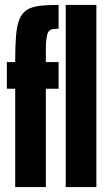

<svg xmlns="http://www.w3.org/2000/svg" viewBox="-20 -763 439 783"><path d="M42 0V-401H8V-510H42V-514Q42 -577 45.5 -618.5Q49 -660 59.5 -685Q70 -710 89.5 -722.5Q109 -735 140.5 -739Q172 -743 219 -743V-646Q203 -646 192.5 -643.5Q182 -641 177 -632.5Q172 -624 169.5 -606.5Q167 -589 167 -559V-510H219V-401H167V0ZM248 0V-743H373V0Z"/></svg>

Font: Saira UltraCondensed Black
Style: Regular
Weight: 900
Width: 1
Designer: Hector Gatti with collaboration of the Omnibus-Type team
Foundry: Omnibus-Type
Version: Version 1.101